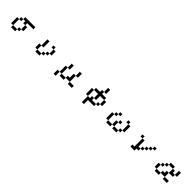

<svg xmlns="http://www.w3.org/2000/svg" viewBox="702 -3073 5595 5595"><g transform="rotate(45 3500.0 -275.5)"><path d="M250 -26.4V-276.4H333V-359.4H417V-442.4H833V-359.4H583V-276.4H667V-109.4H583V-276.4H500V-359.4H417V-276.4H333V-26.4H500V-109.4H583V-26.4H500V57.6H333V-26.4Z M1583 -359.4V-442.4H1667V-359.4ZM1250 -26.4V-192.4H1333V-442.4H1417V-192.4H1333V-26.4H1500V-109.4H1583V-192.4H1667V-359.4H1750V-192.4H1667V-109.4H1583V-26.4H1500V57.6H1333V-26.4Z M2667 -26.4H2500V-109.4H2583V-276.4H2667V-442.4H2750V-276.4H2667ZM2667 -26.4H2833V57.6H2667ZM2500 -26.4V57.6H2333V-26.4ZM2333 -26.4H2250V-276.4H2333V-442.4H2417V-276.4H2333ZM2250 -26.4V140.6H2167V-26.4Z M3250 -109.4V-359.4H3333V-442.4H3500V-526.4H3583V-692.4H3667V-526.4H3583V-442.4H3750V-359.4H3833V-192.4H3750V-359.4H3583V-192.4H3500V-359.4H3333V-109.4H3417V-192.4H3500V-109.4H3667V-192.4H3750V-109.4H3667V-26.4H3417V140.6H3333V-109.4Z M4667 -359.4V-442.4H4750V-359.4ZM4167 -26.4V-276.4H4250V-359.4H4333V-442.4H4417V-359.4H4333V-276.4H4250V-26.4H4417V-192.4H4500V-276.4H4583V-192.4H4500V-26.4H4667V-109.4H4750V-359.4H4833V-109.4H4750V-26.4H4667V57.6H4500V-26.4H4417V57.6H4250V-26.4Z M5250 -26.4H5333V-359.4H5417V-109.4H5500V-26.4H5417V57.6H5250ZM5750 -359.4V-276.4H5667V-192.4H5583V-109.4H5500V-192.4H5583V-276.4H5667V-359.4ZM5750 -359.4V-442.4H5833V-359.4ZM5333 -359.4H5250V-442.4H5333Z M6167 -26.4V-192.4H6250V-276.4H6333V-359.4H6417V-442.4H6583V-359.4H6667V-276.4H6750V-442.4H6833V-276.4H6750V-192.4H6583V-359.4H6417V-276.4H6333V-192.4H6250V-26.4H6417V-109.4H6500V-192.4H6583V-26.4H6417V57.6H6250V-26.4ZM6583 -26.4H6750V57.6H6583Z"/></g></svg>

Font: KH Dot Kodenmachou 12
Style: Regular
Weight: 400
Designer: Original version for X68000 by Keitarou Hiraki (http://hp.vector.co.jp/authors/VA000874/) / TrueType conversion by Homem
Version: Version 1.00.20150527